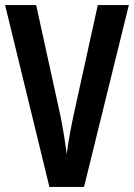

<svg xmlns="http://www.w3.org/2000/svg" viewBox="-20 -734 526 754"><path d="M486 -714H364L269 -282C259 -236 247 -171 242 -128C237 -171 226 -237 217 -281L122 -714H0L174 0H310Z"/></svg>

Font: Noto Sans Georgian ExtraCondensed SemiBold
Style: Regular
Weight: 600
Width: 2
Designer: Monotype Design Team, Akaki Razmadze
Foundry: Google LLC
Version: Version 2.005